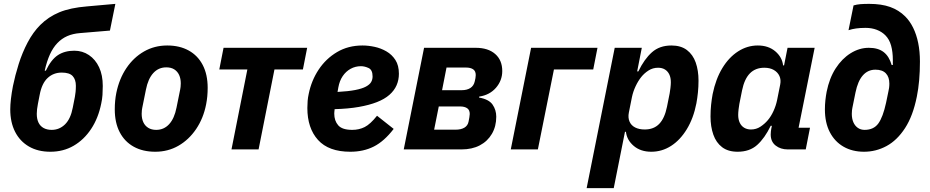

<svg xmlns="http://www.w3.org/2000/svg" viewBox="-20 -772 4804 992"><path d="M240 12Q176 12 129.5 -15Q83 -42 58 -91Q33 -140 33 -207Q33 -230 36.5 -261Q40 -292 47 -328Q58 -382 76.5 -441Q95 -500 123 -553Q151 -606 188 -643Q230 -685 286.5 -708.5Q343 -732 430 -739L576 -752L548 -614L393 -601Q356 -598 327.5 -585.5Q299 -573 276.5 -549.5Q254 -526 238 -491Q222 -456 211 -407H217Q244 -464 279 -487Q314 -510 364 -510Q406 -510 439.5 -487.5Q473 -465 492 -424.5Q511 -384 511 -328Q511 -304 509.5 -281.5Q508 -259 503 -237Q488 -162 451 -106Q414 -50 360.5 -19Q307 12 240 12ZM247 -101Q287 -101 316 -129.5Q345 -158 356 -216L367 -272Q369 -283 370.5 -297Q372 -311 372 -329Q372 -361 355.5 -379Q339 -397 299 -397Q256 -397 226 -369Q196 -341 185 -282L176 -236Q173 -221 171.5 -208Q170 -195 170 -184Q170 -157 179 -138.5Q188 -120 205.5 -110.5Q223 -101 247 -101Z M782 12Q718 12 671 -14Q624 -40 598.5 -89Q573 -138 573 -207Q573 -230 575 -251Q577 -272 581 -292Q596 -365 633 -420Q670 -475 724 -506Q778 -537 844 -537Q908 -537 955 -511Q1002 -485 1027.5 -436Q1053 -387 1053 -318Q1053 -296 1051 -274.5Q1049 -253 1045 -233Q1031 -161 993.5 -105.5Q956 -50 902 -19Q848 12 782 12ZM787 -101Q827 -101 854 -130.5Q881 -160 892 -216L911 -310Q912 -315 913 -323Q914 -331 914 -341Q914 -366 905.5 -384.5Q897 -403 880.5 -413.5Q864 -424 839 -424Q799 -424 772 -394.5Q745 -365 734 -309L715 -215Q714 -211 713 -202.5Q712 -194 712 -184Q712 -159 720.5 -140.5Q729 -122 746 -111.5Q763 -101 787 -101Z M1176 0 1258 -413H1113L1135 -525H1567L1545 -413H1398L1316 0Z M1790 12Q1678 12 1623 -49Q1568 -110 1568 -214Q1568 -233 1569.5 -251Q1571 -269 1575 -287Q1589 -356 1626.5 -412.5Q1664 -469 1721.5 -503Q1779 -537 1853 -537Q1883 -537 1915.5 -530Q1948 -523 1976.5 -506.5Q2005 -490 2023 -462Q2041 -434 2041 -391Q2041 -359 2029 -331.5Q2017 -304 1992 -282Q1967 -260 1927.5 -244.5Q1888 -229 1834 -219.5Q1780 -210 1709 -208Q1708 -199 1707.5 -194Q1707 -189 1707 -185Q1707 -148 1727.5 -124.5Q1748 -101 1800 -101Q1835 -101 1864 -115.5Q1893 -130 1928 -174L2014 -106Q1965 -42 1911.5 -15Q1858 12 1790 12ZM1845 -430Q1816 -430 1791.5 -416.5Q1767 -403 1750.5 -378.5Q1734 -354 1728 -320L1724 -297Q1780 -300 1815.5 -307Q1851 -314 1870.5 -324.5Q1890 -335 1897.5 -348Q1905 -361 1905 -377Q1905 -411 1884.5 -420.5Q1864 -430 1845 -430Z M2066 0 2171 -525H2438Q2502 -525 2538.5 -493Q2575 -461 2575 -405Q2575 -356 2542.5 -318.5Q2510 -281 2456 -273L2455 -268Q2506 -259 2525 -231.5Q2544 -204 2544 -169Q2544 -119 2521.5 -80.5Q2499 -42 2459 -21Q2419 0 2364 0ZM2223 -102H2334Q2362 -102 2379.5 -112.5Q2397 -123 2401 -144Q2403 -154 2405 -165.5Q2407 -177 2407 -183Q2407 -204 2393.5 -213Q2380 -222 2357 -222H2247ZM2264 -306H2365Q2393 -306 2410.5 -317.5Q2428 -329 2433 -352Q2435 -359 2436.5 -368.5Q2438 -378 2438 -384Q2438 -405 2424.5 -414Q2411 -423 2388 -423H2287Z M2619 0 2724 -525H3067L3045 -413H2842L2759 0Z M3011 200 3156 -525H3296L3272 -403H3278Q3309 -467 3348.5 -502Q3388 -537 3449 -537Q3498 -537 3529 -513.5Q3560 -490 3574.5 -449Q3589 -408 3589 -355Q3589 -324 3586 -294.5Q3583 -265 3578 -238Q3563 -161 3528.5 -104.5Q3494 -48 3447 -18Q3400 12 3345 12Q3290 12 3254.5 -18Q3219 -48 3214 -91H3209L3151 200ZM3311 -103Q3358 -103 3386 -132Q3414 -161 3426 -220L3440 -290Q3442 -301 3444 -318Q3446 -335 3446 -347Q3446 -371 3438 -387.5Q3430 -404 3415.5 -413Q3401 -422 3380 -422Q3353 -422 3331 -408Q3309 -394 3293 -374Q3277 -354 3264 -326.5Q3251 -299 3245 -270L3229 -190Q3224 -164 3232.5 -144Q3241 -124 3261.5 -113.5Q3282 -103 3311 -103Z M4143 0H4050Q4013 0 3987.5 -20Q3962 -40 3962 -77Q3962 -85 3963 -94Q3964 -103 3965 -107L3968 -122H3962Q3931 -58 3892 -23Q3853 12 3791 12Q3742 12 3711 -11.5Q3680 -35 3665.5 -76.5Q3651 -118 3651 -170Q3651 -202 3654 -230.5Q3657 -259 3662 -286Q3678 -364 3712 -420Q3746 -476 3793.5 -506.5Q3841 -537 3895 -537Q3950 -537 3985.5 -507Q4021 -477 4026 -434H4031L4049 -525H4189L4106 -112H4165ZM3860 -103Q3887 -103 3909 -117.5Q3931 -132 3947 -151Q3964 -171 3976.5 -198.5Q3989 -226 3995 -255L4011 -335Q4016 -360 4007 -379.5Q3998 -399 3978 -410.5Q3958 -422 3929 -422Q3883 -422 3854.5 -393Q3826 -364 3814 -305L3800 -235Q3798 -225 3796 -207.5Q3794 -190 3794 -178Q3794 -155 3802 -138Q3810 -121 3825 -112Q3840 -103 3860 -103Z M4444 12Q4384 12 4338.5 -14Q4293 -40 4267.5 -89Q4242 -138 4242 -207Q4242 -231 4244.5 -254Q4247 -277 4251 -298Q4265 -368 4297.5 -418.5Q4330 -469 4375 -497Q4420 -525 4469 -525Q4517 -525 4545.5 -503Q4574 -481 4587 -436H4593V-462Q4593 -504 4584 -536.5Q4575 -569 4554 -590Q4536 -608 4510 -618Q4484 -628 4452 -628Q4425 -628 4403.5 -625Q4382 -622 4364 -616L4390 -744Q4407 -749 4425.5 -750.5Q4444 -752 4471 -752Q4534 -752 4579 -736Q4624 -720 4657 -687Q4681 -663 4698 -628.5Q4715 -594 4724 -550Q4733 -506 4733 -454Q4733 -403 4729 -357.5Q4725 -312 4717 -273Q4697 -173 4656 -110Q4615 -47 4560.5 -17.5Q4506 12 4444 12ZM4447 -101Q4494 -101 4518 -134Q4542 -167 4558 -241L4570 -299Q4572 -307 4573.5 -317.5Q4575 -328 4575 -340Q4575 -374 4557 -393Q4539 -412 4503 -412Q4464 -412 4438 -382.5Q4412 -353 4400 -294L4384 -215Q4383 -211 4382 -202.5Q4381 -194 4381 -184Q4381 -159 4389 -140.5Q4397 -122 4412 -111.5Q4427 -101 4447 -101Z"/></svg>

Font: IBM Plex Sans
Style: Italic
Weight: 400
Italic angle: -11.31°
Designer: Mike Abbink, Paul van der Laan, Pieter van Rosmalen
Foundry: Bold Monday
Version: Version 3.201